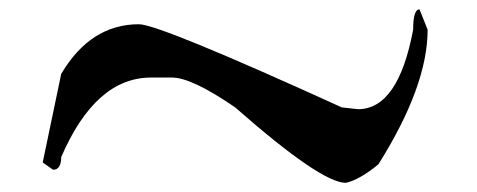

<svg xmlns="http://www.w3.org/2000/svg" viewBox="-20 -944 1030 415"><path d="M886.7 -923.8Q873 -923.8 873 -879.9Q840.8 -708 753.9 -708L718.8 -711.9Q324.2 -891.6 280.3 -891.6Q175.8 -891.6 112.3 -784.2L72.3 -592.8L94.7 -577.1Q112.3 -577.1 112.3 -604.5Q186.5 -776.4 306.6 -776.4H351.6Q394.5 -776.4 488.3 -711.9Q673.8 -548.8 727.5 -548.8Q757.8 -555.7 797.9 -588.9Q904.3 -757.8 904.3 -879.9Z"/></svg>

Font: Elementary Gothic 
Style: Regular
Weight: 400
Designer: Bill Roach / W.K. Roach
Version: Version 1.00 April 18, 2012, initial release